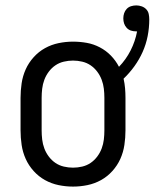

<svg xmlns="http://www.w3.org/2000/svg" viewBox="-20 -682 572 710"><path d="M250 8Q223 8 196.5 2.5Q170 -3 146.5 -16Q123 -29 104.5 -49.5Q86 -70 75 -94.5Q64 -119 60 -146Q56 -173 56 -200V-320Q56 -347 60 -374Q64 -401 75 -425.5Q86 -450 104.5 -470.5Q123 -491 146.5 -504Q170 -517 196.5 -522.5Q223 -528 250 -528Q276 -528 301 -523.5Q326 -519 349 -507Q372 -495 390 -476.5Q408 -458 420 -435Q446 -462 463 -495.5Q480 -529 487 -566H483Q473 -566 464 -569Q455 -572 448.5 -579Q442 -586 439 -595Q436 -604 436 -614Q436 -624 439 -633Q442 -642 448.5 -649Q455 -656 464.5 -659Q474 -662 484 -662Q494 -662 504 -658.5Q514 -655 521 -647.5Q528 -640 530 -630Q532 -620 532 -610Q532 -579 526 -548.5Q520 -518 507.5 -490Q495 -462 477 -437Q459 -412 437 -391Q441 -373 442.5 -355.5Q444 -338 444 -320V-200Q444 -173 440 -146Q436 -119 425 -94.5Q414 -70 395.5 -49.5Q377 -29 353.5 -16Q330 -3 303.5 2.5Q277 8 250 8ZM250 -62Q267 -62 284 -66Q301 -70 315 -79.5Q329 -89 339.5 -103Q350 -117 356 -133Q362 -149 364 -166Q366 -183 366 -200V-320Q366 -337 364 -354Q362 -371 356 -387Q350 -403 339.5 -417Q329 -431 315 -440.5Q301 -450 284 -454Q267 -458 250 -458Q233 -458 216 -454Q199 -450 185 -440.5Q171 -431 160.5 -417Q150 -403 144 -387Q138 -371 136 -354Q134 -337 134 -320V-200Q134 -183 136 -166Q138 -149 144 -133Q150 -117 160.5 -103Q171 -89 185 -79.5Q199 -70 216 -66Q233 -62 250 -62Z"/></svg>

Font: Iosevka Fixed
Style: Regular
Weight: 400
Monospace: yes
Designer: Belleve Invis
Foundry: Belleve Invis
Version: Version 33.2.4